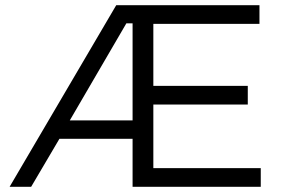

<svg xmlns="http://www.w3.org/2000/svg" viewBox="-20 -720 1085 740"><path d="M980 -700H428L17 0H100L209 -185H491V0H985V-72H571V-317H935V-389H571V-628H980ZM491 -630V-256H249L467 -630Z"/></svg>

Font: Mission
Style: Regular
Weight: 400
Version: Version 1.000;FEAKit 1.0